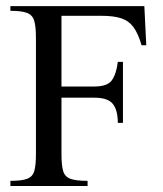

<svg xmlns="http://www.w3.org/2000/svg" viewBox="-20 -619 543 639"><path d="M466.8 -468.3H451.2Q439.9 -507.3 424.3 -528.6Q408.7 -549.8 383.5 -558.1Q358.4 -566.4 318.4 -566.4H184.6V-331.1H293.9Q337.9 -331.1 352.5 -352.1Q367.2 -373 372.1 -413.1H389.2V-210H372.1Q372.1 -252.4 355.5 -273.2Q338.9 -293.9 293.9 -293.9H184.6V-105.5Q184.6 -68.8 190.2 -49.8Q195.8 -30.8 214.4 -23.9Q232.9 -17.1 271.5 -17.1V0H14.6V-17.1Q53.2 -17.1 71 -24.2Q88.9 -31.2 94.2 -50.3Q99.6 -69.3 99.6 -105.5V-493.2Q99.6 -529.3 94.2 -548.8Q88.9 -568.4 70.8 -575.7Q52.7 -583 14.6 -583V-598.6H460.4Z"/></svg>

Font: Rohingya Solluk
Style: Regular
Weight: 400
Designer: SIL International
Foundry: SIL International
Version: Version 1.001